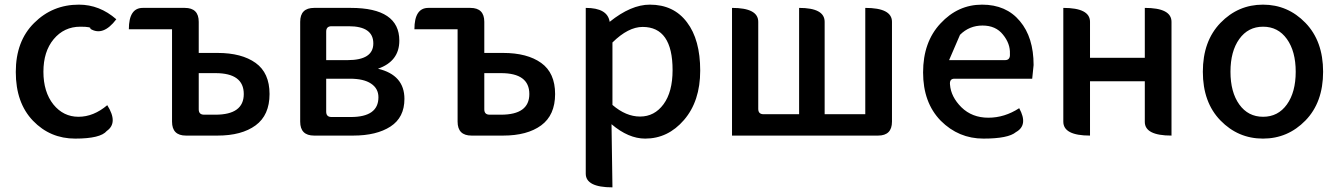

<svg xmlns="http://www.w3.org/2000/svg" viewBox="-20 -584 5767 827"><path d="M442 -131Q490 -55 440 -20Q413 13 304 13Q196 13 122 -64Q48 -141 48 -274Q48 -407 127 -485Q206 -564 320 -564Q409 -564 481 -501Q424 -426 369 -460Q376 -469 326 -469Q256 -469 211 -415Q167 -362 167 -275Q167 -188 210 -134Q253 -81 318 -81Q383 -81 442 -131Z M781 0Q721 0 721 -60V-458H535Q535 -550 595 -550H776Q836 -550 836 -490V-356H917Q1021 -356 1081 -313Q1141 -270 1141 -179Q1141 -88 1081 -44Q1021 0 917 0ZM836 -113Q836 -90 859 -90H908Q1030 -90 1030 -179Q1030 -269 908 -269H836Z M1333 0Q1273 0 1273 -60V-490Q1273 -550 1333 -550H1491Q1700 -550 1700 -409Q1700 -320 1608 -288Q1722 -261 1722 -158Q1722 -78 1662 -39Q1602 0 1501 0ZM1385 -325H1477Q1588 -325 1588 -397Q1588 -471 1482 -471H1408Q1385 -471 1385 -448ZM1385 -103Q1385 -80 1408 -80H1491Q1610 -80 1610 -165Q1610 -203 1578 -224Q1547 -245 1487 -245H1385Z M2011 0Q1951 0 1951 -60V-458H1765Q1765 -550 1825 -550H2006Q2066 -550 2066 -490V-356H2147Q2251 -356 2311 -313Q2371 -270 2371 -179Q2371 -88 2311 -44Q2251 0 2147 0ZM2066 -113Q2066 -90 2089 -90H2138Q2260 -90 2260 -179Q2260 -269 2138 -269H2066Z M2618 223Q2503 223 2503 164V-550Q2597 -550 2606 -490Q2698 -564 2779 -564Q2882 -564 2939 -488Q2996 -413 2996 -280Q2996 -148 2926 -67Q2857 13 2759 13Q2687 13 2614 -49L2618 223ZM2618 -132Q2676 -82 2737 -82Q2799 -82 2838 -135Q2877 -188 2877 -282Q2877 -468 2748 -468Q2686 -468 2618 -401Z M3133 0V-550Q3246 -550 3246 -490V-115Q3246 -92 3269 -92H3422V-550Q3532 -550 3532 -490V-92H3707V-550Q3822 -550 3822 -490V-60Q3822 0 3762 0Z M4370 -118Q4410 -45 4356 -15Q4323 13 4216 13Q4109 13 4032 -64Q3956 -142 3956 -272Q3956 -403 4031 -483Q4106 -564 4210 -564Q4314 -564 4373 -493Q4432 -423 4432 -304L4426 -245H4091Q4069 -245 4072 -219Q4076 -167 4121 -122Q4167 -77 4237 -77Q4307 -77 4370 -118ZM4068 -325H4309Q4332 -325 4330 -352Q4332 -396 4300 -435Q4269 -474 4212 -474Q4155 -474 4115 -434Z M4675 0Q4560 0 4560 -60V-550Q4675 -550 4675 -490V-335H4911V-550Q5026 -550 5026 -490V0Q4911 0 4911 -59V-234H4675V0Z M5603 -65Q5527 13 5420 13Q5313 13 5237 -65Q5161 -143 5161 -275Q5161 -407 5237 -485.5Q5313 -564 5420 -564Q5527 -564 5603 -485.5Q5679 -407 5679 -275Q5679 -143 5603 -65ZM5280 -275Q5280 -187 5318 -134Q5356 -81 5420.5 -81Q5485 -81 5523 -134Q5561 -187 5561 -275Q5561 -363 5523 -416Q5485 -469 5420.5 -469Q5356 -469 5318 -416Q5280 -363 5280 -275Z"/></svg>

Font: Swei Half Moon CJK TC
Style: Medium
Weight: 500
Version: Version 2.125